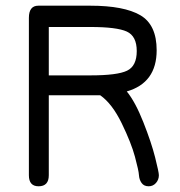

<svg xmlns="http://www.w3.org/2000/svg" viewBox="-20 -651 635 678"><path d="M427.7 -328.1C498 -348.3 533.2 -396.8 533.2 -473.6C533.2 -533.5 514 -574.7 475.6 -597.2C437.2 -619.6 378.3 -630.9 298.8 -630.9H115.2C93.1 -630.9 82 -616.5 82 -587.9V-32.2C82 -6.2 93.4 6.8 116.2 6.8C140.3 6.8 152.3 -6.2 152.3 -32.2V-314.5H334C362 -294.9 387.2 -262 409.7 -215.8C432.1 -169.6 447.8 -130.2 456.5 -97.7C465.3 -65.1 470.1 -43.3 470.7 -32.2C471.4 -21.8 474.4 -12.7 480 -4.9C485.5 2.9 493.8 6.8 504.9 6.8C515.3 6.8 523.9 2.9 530.8 -4.9C537.6 -12.7 541 -21.8 541 -32.2C541 -39.4 536.6 -60.4 527.8 -95.2C519 -130 505.2 -171.4 486.3 -219.2C467.4 -267.1 447.9 -303.4 427.7 -328.1ZM152.3 -555.7H298.8C361.3 -555.7 404.3 -550.3 427.7 -539.6C451.2 -528.8 462.9 -505.9 462.9 -470.7C462.9 -435.5 451.5 -412.4 428.7 -401.4C405.9 -390.3 362.6 -384.8 298.8 -384.8H152.3Z"/></svg>

Font: Jura
Style: DemiBold
Weight: 600
Version: Version 2.5.1